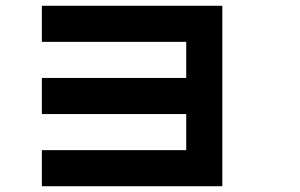

<svg xmlns="http://www.w3.org/2000/svg" viewBox="-20 -645 1040 665"><path d="M125 -250V-375H625V-500H125V-625H750V0H125V-125H625V-250Z"/></svg>

Font: GalmuriMono7 Regular
Style: Regular
Weight: 400
Designer: Lee Minseo (quiple)
Version: Version 2.399;hotconv 1.1.1;makeotfexe 2.6.0 DEVELOPMENT